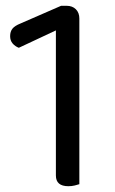

<svg xmlns="http://www.w3.org/2000/svg" viewBox="-20 -635 397 663"><path d="M45 -470Q32 -475 23.5 -485Q15 -495 15 -510Q15 -526 23 -536Q31 -546 51 -554L191 -615H210Q230 -615 242 -603Q254 -591 254 -571V1Q248 3 238 5.5Q228 8 216 8Q173 8 173 -29V-530Z"/></svg>

Font: Baloo 2 Latin
Style: Regular
Weight: 400
Designer: Sarang Kulkarni and Ek Type
Foundry: Ek Type
Version: Version 1.001